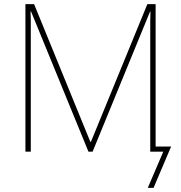

<svg xmlns="http://www.w3.org/2000/svg" viewBox="-20 -734 877 929"><path d="M408 0 130 -679H128Q129 -654 129 -636.5Q129 -619 129 -596V0H103V-714H145L417 -48H420L693 -714H733V-25H808L723 175H695L770 0H707V-602Q707 -617 707 -635Q707 -653 708 -678H706L428 0Z"/></svg>

Font: Noto Sans Thin
Style: Regular
Weight: 100
Designer: Monotype Design Team
Foundry: Monotype Imaging Inc.
Version: Version 2.007